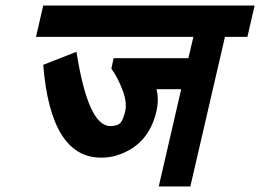

<svg xmlns="http://www.w3.org/2000/svg" viewBox="-20 -653 939 693"><path d="M378 -198Q404 -198 414.5 -209.5Q425 -221 432 -252Q439 -283 423 -326Q405 -374 382 -405L390 -443H660L678 -520H110L136 -633H899L873 -520H792L667 20H553L634 -331H545Q554 -294 545 -253Q517 -128 401 -92Q376 -84 345 -84Q163 -84 136 -419L256 -466Q298 -198 378 -198Z"/></svg>

Font: Miedinger
Style: Bold-Italic
Weight: 700
Italic angle: -13°
Version: Version 001.000